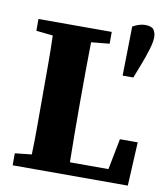

<svg xmlns="http://www.w3.org/2000/svg" viewBox="-81 -781 741 849"><g transform="rotate(10 290.0 -356.5)"><path d="M33 -604V-657H362V-604L280 -596Q279 -535 278.5 -472Q278 -409 278 -347V-294Q278 -240 278.5 -179.5Q279 -119 280 -57H453L480 -196H560L550 0H33V-54L108 -62Q110 -123 110 -181.5Q110 -240 110 -289V-347Q110 -409 110 -472Q110 -535 108 -596ZM503 -713Q532 -713 541.5 -699.5Q551 -686 551 -665Q551 -644 540 -608.5Q529 -573 517 -542L491 -475H443L447 -696Q477 -713 503 -713Z"/></g></svg>

Font: Source Serif 4
Style: Bold
Weight: 700
Designer: Frank Grießhammer
Foundry: Adobe
Version: Version 4.005;hotconv 1.1.0;makeotfexe 2.6.0